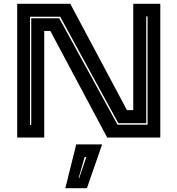

<svg xmlns="http://www.w3.org/2000/svg" viewBox="-20 -720 929 1005"><path d="M70 0V-700H348L644.5 -143.5H677.5V-700H819V0H541L243.5 -558H211.5V0ZM137 -66H143.5V-624.5H290L595 -67.5H752.5V-634H745.5V-75H599.5L295 -632.5H137ZM322 265 379 36H514.5L435 265ZM391.5 212H394.5L432 102H423Z"/></svg>

Font: Tourney Expanded ExtraBold
Style: Regular
Weight: 800
Width: 7
Designer: Tyler Finck
Foundry: Etcetera Type Co
Version: Version 1.010; ttfautohint (v1.8.3)